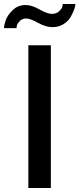

<svg xmlns="http://www.w3.org/2000/svg" viewBox="-61 -935 395 955"><path d="M70 -843Q50 -843 38 -831Q26 -819 23.5 -810Q21 -801 21 -795H-41Q-41 -810 -32.5 -834.5Q-24 -859 2 -884.5Q28 -910 66 -910Q97 -910 135.5 -888Q174 -866 197 -866Q219 -866 232.5 -878.5Q246 -891 248.5 -900Q251 -909 251 -915H314Q314 -906 308.5 -889.5Q303 -873 291 -851.5Q279 -830 255 -815Q231 -800 200 -800Q167 -800 128 -821.5Q89 -843 70 -843ZM80 0V-710H192V0Z"/></svg>

Font: Raleway-v4020 SemiBold
Style: Regular
Weight: 600
Designer: Matt McInerney, Pablo Impallari, Rodrigo Fuenzalida
Foundry: Matt McInerney, Pablo Impallari, Rodrigo Fuenzalida
Version: Version 4.020;PS 004.020;hotconv 1.0.88;makeotf.lib2.5.64775